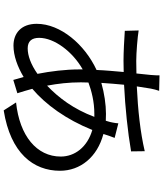

<svg xmlns="http://www.w3.org/2000/svg" viewBox="58 -892 884 1040"><g transform="rotate(90 500.0 -372.0)"><path d="M613 -441C571 -329 510 -248 444 -185C433 -243 426 -304 426 -368L427 -409C473 -426 531 -441 596 -441ZM727 -551 648 -571C647 -554 642 -528 637 -513L634 -503L597 -504C546 -504 485 -495 429 -479C432 -521 435 -563 439 -602C562 -608 695 -622 800 -640L799 -714C697 -690 575 -677 448 -671L460 -747C463 -761 467 -779 472 -792L388 -794C389 -782 387 -764 386 -746L378 -669L310 -668C267 -668 180 -675 145 -681L147 -606C188 -603 266 -599 309 -599L370 -600C366 -553 361 -503 359 -453C221 -389 109 -258 109 -129C109 -44 161 -3 227 -3C282 -3 342 -25 397 -58L413 -2L485 -24C477 -49 469 -76 461 -105C546 -177 627 -288 684 -430C777 -403 828 -335 828 -259C828 -129 716 -36 535 -17L578 50C810 13 905 -111 905 -255C905 -365 831 -457 706 -490L707 -494C712 -510 721 -537 727 -551ZM356 -378V-360C356 -285 366 -204 380 -133C329 -97 281 -80 242 -80C204 -80 185 -101 185 -142C185 -224 259 -323 356 -378Z"/></g></svg>

Font: Noto Sans CJK HK
Style: Regular
Weight: 400
Designer: Ryoko NISHIZUKA 西塚涼子 (kana, bopomofo & ideographs); Paul D. Hunt (Latin, Greek & Cyrillic); Sandoll Communications 산돌커뮤니
Foundry: Adobe
Version: Version 2.004;hotconv 1.0.118;makeotfexe 2.5.65603